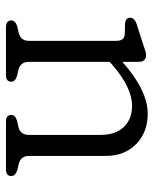

<svg xmlns="http://www.w3.org/2000/svg" viewBox="44 -560 516 644"><g transform="rotate(90 302.0 -238.0)"><path d="M187.5 -445V-390.5Q283.5 -475.5 361.5 -475.5Q423.5 -475.5 463.2 -436.8Q503 -398 503 -334.5V-77Q503 -50 529 -43L550.5 -38Q570.5 -31.5 570.5 -18Q570.5 0 547.5 0H387.5Q365.5 0 365.5 -18Q365.5 -31 384.5 -37L407 -42Q432.5 -49 432.5 -77V-316.5Q432.5 -368 405.8 -395.5Q379 -423 335 -423Q305 -423 270.2 -406.5Q235.5 -390 196 -355.5L187.5 -348V-77Q187.5 -49 213 -42L235 -37Q254 -31 254 -18Q254 0 232 0H71.5Q48.5 0 48.5 -18Q48.5 -31.5 69 -38L91 -43Q117 -50 117 -77V-370.5Q117 -396.5 96 -398.5L57 -399.5Q39.5 -402.5 39.5 -416.5Q39.5 -431 60 -438L125.5 -459Q136.5 -462.5 146.5 -466.2Q156.5 -470 164 -470Q187.5 -470 187.5 -445Z"/></g></svg>

Font: Fraunces 9pt SuperSoft Light
Style: Regular
Weight: 300
Version: Version 1.000;[b76b70a41]